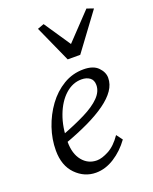

<svg xmlns="http://www.w3.org/2000/svg" viewBox="-128 -734 650 815"><g transform="rotate(-20 197.0 -326.5)"><path d="M164.1 7.8Q112.3 7.8 73.7 -31.2Q35.2 -70.3 35.2 -138.7Q35.2 -189.5 52.2 -239.7Q69.3 -290 99.6 -331.5Q129.9 -373 171.4 -397.9Q212.9 -422.9 262.7 -422.9Q306.6 -422.9 328.1 -400.9Q349.6 -378.9 349.6 -353.5Q349.6 -324.2 331.5 -297.9Q313.5 -271.5 278.8 -246.6Q244.1 -221.7 194.8 -198.2Q145.5 -174.8 83 -152.3V-189.5Q147.5 -213.9 194.3 -237.3Q241.2 -260.7 266.6 -286.6Q292 -312.5 292 -341.8Q292 -364.3 277.3 -375Q262.7 -385.7 240.2 -385.7Q200.2 -385.7 167 -356Q133.8 -326.2 114.3 -274.4Q94.7 -222.7 94.7 -156.2Q94.7 -102.5 120.1 -71.3Q145.5 -40 185.5 -40Q208 -40 239.3 -56.6Q270.5 -73.2 297.9 -113.3L318.4 -85.9Q288.1 -43.9 247.6 -18.1Q207 7.8 164.1 7.8ZM140.6 -650.4 169.9 -661.1 273.4 -507.8H217.8L363.3 -661.1L393.6 -650.4L271.5 -485.4H214.8Z"/></g></svg>

Font: Crimson Pro ExtraLight
Style: Italic
Weight: 250
Italic angle: -12°
Designer: Jacques Le Bailly
Foundry: Baron von Fonthausen
Version: Version 1.003